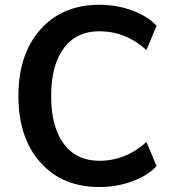

<svg xmlns="http://www.w3.org/2000/svg" viewBox="-20 -749 694 779"><path d="M615.2 -75.2Q579.1 -36.1 516.6 -13.2Q454.1 9.8 382.8 9.8Q232.4 9.8 143.6 -90.3Q54.7 -190.4 54.7 -359.4Q54.7 -528.3 143.6 -628.9Q232.4 -729.5 382.8 -729.5Q454.1 -729.5 516.6 -706.5Q579.1 -683.6 615.2 -644.5L574.2 -545.9Q490.2 -622.1 382.8 -622.1Q290 -622.1 238.8 -553.2Q187.5 -484.4 187.5 -359.4Q187.5 -234.4 238.8 -165.5Q290 -96.7 382.8 -96.7Q490.2 -96.7 574.2 -172.9Z"/></svg>

Font: Min Sans SemiBold
Style: Regular
Weight: 600
Designer: Jinseong-Kim, NotoSansCJK, Nunito
Foundry: Jinseong-Kim
Version: Version 1.400;Glyphs 3.1.2 (3151)